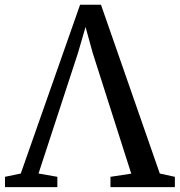

<svg xmlns="http://www.w3.org/2000/svg" viewBox="-42 -770 739 790"><path d="M-21.5 0V-42.5L43.5 -56L287.5 -750.5H373.5L615.5 -56L677.5 -42.5V0H412.5V-42.5L498 -55.5L339.5 -552L310 -659L278.5 -551L116.5 -56L194 -42.5V0Z"/></svg>

Font: Merriweather 48pt
Style: Regular
Weight: 400
Version: Version 2.100